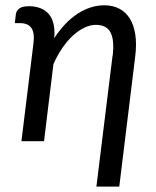

<svg xmlns="http://www.w3.org/2000/svg" viewBox="-20 -534 590 726"><path d="M431 171.5H344.5L405.5 -322.5H406Q413 -382.5 398 -411.2Q383 -440 342.5 -440Q321.5 -440 299.2 -429.5Q277 -419 256 -399.8Q235 -380.5 216 -353Q197 -325.5 182 -291.5L146.5 0H61L106.5 -370Q111.5 -409.5 98.8 -428Q86 -446.5 56 -446.5H36L40 -480Q41.5 -493 52.8 -501.8Q64 -510.5 89.5 -510.5Q112.5 -510.5 131.5 -503.5Q150.5 -496.5 163.5 -482Q176.5 -467.5 182.2 -444.5Q188 -421.5 185 -389.5Q225 -451 274 -482.5Q323 -514 374.5 -514Q406.5 -514 431 -501.2Q455.5 -488.5 470.8 -464Q486 -439.5 491.5 -403.8Q497 -368 491.5 -322.5Z"/></svg>

Font: Lato
Style: Italic
Weight: 400
Italic angle: -7°
Designer: Lukasz Dziedzic
Foundry: tyPoland Lukasz Dziedzic
Version: Version 2.007; 2014-02-27